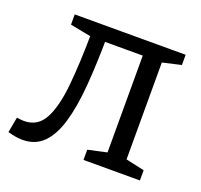

<svg xmlns="http://www.w3.org/2000/svg" viewBox="-99 -639 794 758"><g transform="rotate(20 297.5 -260.0)"><path d="M67 8Q53 8 38 5.5Q23 3 5 -2L17 -67Q25 -66 32.5 -65Q40 -64 47 -64Q104 -64 131.5 -114.5Q159 -165 168.5 -260Q178 -355 179 -488L200 -464L92 -485V-528H558V-485L462 -463L480 -488V-51L471 -62L558 -43V0H321V-43L408 -62L400 -51V-490L414 -467H217L242 -490Q241 -373 233.5 -281Q226 -189 207 -124.5Q188 -60 154 -26Q120 8 67 8Z"/></g></svg>

Font: Pack4
Style: Regular
Weight: 400
Version: Version 2.002